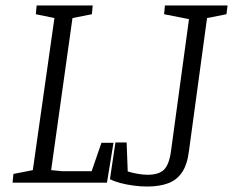

<svg xmlns="http://www.w3.org/2000/svg" viewBox="-20 -668 852 702"><path d="M26 0 29 -32 100 -46 179 -602 111 -616 114 -648H319L316 -616L245 -602L167 -46L208 -42H315L351 -146H395L371 0ZM518 14Q494 14 468 10.5Q442 7 419.5 1Q397 -5 382 -13L402 -147H443L447 -41Q464 -36 483.5 -32.5Q503 -29 519 -29Q560 -29 579 -47Q598 -65 605 -114L671 -598L580 -616L583 -648H812L808 -616L737 -602L671 -117Q665 -67 646 -38.5Q627 -10 595 2Q563 14 518 14Z"/></svg>

Font: Faustina Light
Style: Italic
Weight: 300
Italic angle: -8°
Designer: Alfonso Garcia
Foundry: http://www.omnibus-type.com
Version: Version 1.200